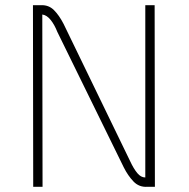

<svg xmlns="http://www.w3.org/2000/svg" viewBox="-20 -720 727 740"><path d="M107 -700H139Q168 -701 188 -681Q208 -661 225 -628L482 -98Q495 -70 509 -53Q523 -36 540 -36V-700H576L577 0H548Q516 2 494.5 -20.5Q473 -43 457 -75L201 -597Q190 -625 175 -643.5Q160 -662 143 -664L144 0H108Z"/></svg>

Font: Panefresco 1wt
Style: Regular
Weight: 250
Version: Version 1.000